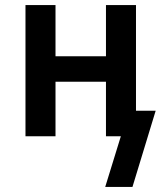

<svg xmlns="http://www.w3.org/2000/svg" viewBox="-20 -540 640 761"><path d="M505 201H397L459 0H400V-216H200V0H81V-520H200V-317H400V-520H519V-101H597Z"/></svg>

Font: Iosevka Fixed Extended
Style: Bold
Weight: 700
Width: 7
Monospace: yes
Designer: Belleve Invis
Foundry: Belleve Invis
Version: Version 24.1.1; ttfautohint (v1.8.4)